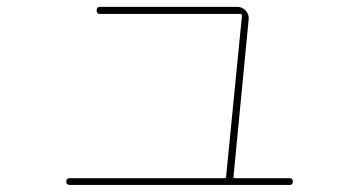

<svg xmlns="http://www.w3.org/2000/svg" viewBox="-20 -558 1040 556"><path d="M181.6 -22.5Q171.9 -22.5 171.9 -32.2Q171.9 -42 181.6 -42H629.9Q634.8 -42 634.8 -46.9L680.7 -512.7Q680.7 -517.6 675.8 -517.6H269.5Q259.8 -517.6 259.8 -527.8Q259.8 -538.1 269.5 -538.1H668Q681.6 -538.1 691.4 -527.3Q701.2 -516.6 700.2 -502.9L656.2 -46.9Q656.2 -42 660.2 -42H818.4Q828.1 -42 828.1 -32.2Q828.1 -22.5 818.4 -22.5Z"/></svg>

Font: Rounded-X Mgen+ 1mn thin
Style: Regular
Weight: 100
Designer: [Source Han Sans]
Ryoko NISHIZUKA  (kana & ideographs); Paul D. Hunt (Latin, Greek & Cyrillic); Wenlong ZHANG  (bopomofo
Version: Version 1.059.20150602